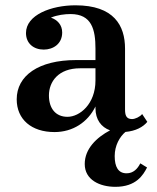

<svg xmlns="http://www.w3.org/2000/svg" viewBox="-20 -488 592 724"><path d="M267 -261.5C125 -261.5 43 -202.5 43 -113.5C43 -37.5 99 10 185.5 10C254.5 10 311 -27 340 -86.5V-80C340 -37 361.5 -8.5 395 3.5C344 30.5 299.5 73 299.5 130.5C299.5 190.5 356.5 216.5 415 216.5C493.5 216.5 520 172 534.5 143.5L509 128C499 148 483 165.5 457.5 165.5C426 165.5 412.5 141.5 412.5 100.5C412.5 60.5 431.5 27.5 453 9.5C492 6 519.5 -9 535.5 -28.5L516 -58C508 -47.5 489.5 -39 478 -39C455 -39 451.5 -55 451.5 -76V-304.5C451.5 -392 409.5 -468 264.5 -468C173.5 -468 78 -432 78 -363.5C78 -324 107 -301 145 -301C180 -301 214.5 -322 214.5 -365.5C214.5 -394.5 196 -413.5 172 -421.5C195.5 -431.5 224 -435 246 -435C326 -435 340 -376.5 340 -304.5V-261.5ZM234.5 -47.5C189.5 -47.5 164.5 -79.5 164.5 -128C164.5 -180 200 -230.5 282 -230.5H340V-184.5C340 -95.5 280.5 -47.5 234.5 -47.5Z"/></svg>

Font: Bodoni* 06pt Medium
Style: Regular
Weight: 500
Version: Version 2.3